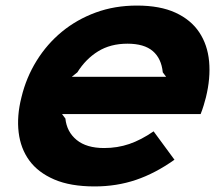

<svg xmlns="http://www.w3.org/2000/svg" viewBox="-20 -660 802 690"><path d="M720 -310Q717 -298 712 -281.5Q707 -265 701 -250H203L215 -234Q220 -186 255.5 -157Q291 -128 354 -128Q402 -128 444.5 -142.5Q487 -157 532 -188L607 -86Q538 -37 468.5 -13.5Q399 10 320 10Q233 10 175 -15Q117 -40 85.5 -83Q54 -126 47 -184.5Q40 -243 57 -310Q74 -381 111.5 -441.5Q149 -502 202.5 -546Q256 -590 324 -615Q392 -640 472 -640Q555 -640 610.5 -614.5Q666 -589 696 -544Q726 -499 731.5 -439Q737 -379 720 -310ZM577 -384 565 -400Q560 -450 529 -476.5Q498 -503 438 -503Q377 -503 332.5 -475.5Q288 -448 258 -400L238 -384Z"/></svg>

Font: TypoPRO Sinkin Sans
Style: 700 Bold Italic
Weight: 700
Italic angle: -112°
Designer: Keith Bates
Foundry: K-Type
Version: Sinkin Sans (version 1.0)  by Keith Bates   •   © 2014   www